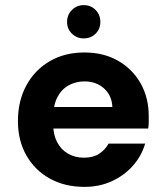

<svg xmlns="http://www.w3.org/2000/svg" viewBox="-20 -718 645 750"><path d="M310 12Q233 12 174.5 -20.5Q116 -53 83 -111Q50 -169 50 -245Q50 -323 82.5 -383.5Q115 -444 173.5 -478.5Q232 -513 310 -513Q385 -513 441.5 -480.5Q498 -448 529.5 -392Q561 -336 561 -264Q561 -254 561 -241.5Q561 -229 559 -216H149V-300H419Q417 -345 386.5 -372.5Q356 -400 310 -400Q276 -400 248 -384.5Q220 -369 204 -338Q188 -307 188 -260V-230Q188 -192 203 -163Q218 -134 245.5 -118Q273 -102 308 -102Q344 -102 367.5 -117.5Q391 -133 404 -157H547Q533 -109 499.5 -71Q466 -33 417.5 -10.5Q369 12 310 12ZM307 -568Q280 -568 261 -586.5Q242 -605 242 -632Q242 -660 261 -679Q280 -698 307 -698Q335 -698 353.5 -679Q372 -660 372 -632Q372 -605 353.5 -586.5Q335 -568 307 -568Z"/></svg>

Font: DM Sans 18pt ExtraBold
Style: Regular
Weight: 800
Designer: Colophon Foundry, Jonny Pinhorn
Foundry: Colophon Foundry
Version: Version 4.004;gftools[0.9.30]